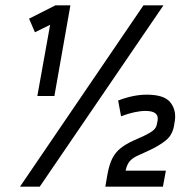

<svg xmlns="http://www.w3.org/2000/svg" viewBox="-20 -700 704 720"><path d="M89 -630 188 -680H244L184 -340H120L168 -607L111 -579ZM518 -680H593L129 0H55ZM602 -60 591 0H375L382 -41Q389 -82 401 -105.5Q413 -129 432.5 -144.5Q452 -160 483 -174L519 -190Q542 -201 554.5 -211Q567 -221 569 -238L571 -248Q577 -284 526 -284Q487 -284 434 -264L423 -323Q480 -345 530 -345Q595 -345 618 -317Q641 -289 636 -249L634 -237Q629 -196 603 -174.5Q577 -153 535 -134L500 -118Q479 -109 467.5 -96.5Q456 -84 451 -60Z"/></svg>

Font: Inria Sans
Style: Italic
Weight: 400
Italic angle: -10°
Designer: Black Foundry Team
Foundry: Black Foundry
Version: Version 1.2; ttfautohint (v1.8.3)